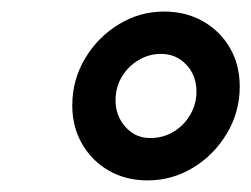

<svg xmlns="http://www.w3.org/2000/svg" viewBox="-20 -729 433 331"><path d="M234.4 -418Q196.7 -418 167.5 -434.9Q138.3 -451.7 121.4 -481.1Q104.6 -510.4 104.6 -547.4Q104.6 -590.9 126.4 -627.8Q148.3 -664.7 184.5 -686.9Q220.7 -709.1 262.7 -709.1Q300.4 -709.1 330 -692.3Q359.6 -675.4 376.4 -646.4Q393.3 -617.4 393.3 -579.7Q393.3 -536.3 371.4 -499.4Q349.6 -462.4 313.3 -440.2Q277.1 -418 234.4 -418ZM238.8 -491Q261.1 -491 279.1 -501.8Q297.1 -512.6 307.9 -531.1Q318.7 -549.6 318.7 -571.1Q318.7 -598.8 301.2 -617.5Q283.7 -636.1 257.6 -636.1Q236.7 -636.1 218.7 -625.3Q200.7 -614.5 189.9 -596.4Q179.2 -578.3 179.2 -556Q179.2 -529.3 196.3 -510.2Q213.4 -491 238.8 -491Z"/></svg>

Font: Red Hat Display VF
Style: Italic
Weight: 300
Italic angle: -12°
Designer: Pentagram, MCKL
Foundry: Pentagram, MCKL
Version: Version 1.023